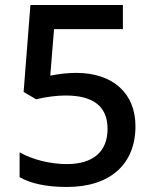

<svg xmlns="http://www.w3.org/2000/svg" viewBox="-20 -869 612 764"><path d="M246 -125C418 -125 519 -215 519 -367C519 -498 429 -579 283 -579C249 -579 216 -575 180 -568L195 -753H469V-849H101L74 -503L124 -474C161 -483 204 -489 241 -489C352 -489 408 -445 408 -356C408 -265 350 -216 245 -216C182 -216 107 -234 58 -263V-164C104 -138 166 -125 246 -125Z"/></svg>

Font: Noto Naskh Arabic UI Medium
Style: Regular
Weight: 500
Designer: Monotype Design Team, David Williams, Mohamad Dakak and Nizar Qandah
Foundry: Monotype Imaging Inc.
Version: Version 2.014